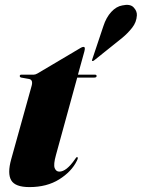

<svg xmlns="http://www.w3.org/2000/svg" viewBox="-20 -752 578 782"><path d="M97.5 -430.5 66.5 -436Q60.5 -437.5 60.5 -442.5Q60.5 -448 67.5 -448H118Q124.5 -448 133 -453L308.5 -557Q314.5 -561 320.5 -561Q325.5 -561 325.5 -554Q325.5 -550 323.5 -542L297.5 -448H366Q373.5 -448 373.5 -442.5Q373.5 -436 363.5 -436H294.5L208 -121Q197 -81.5 202.8 -67.2Q208.5 -53 221.5 -53Q250.5 -53 285 -103Q289 -109 290.5 -110.5Q292 -112 294 -112Q300.5 -112 293 -97Q271.5 -53 221.2 -21.5Q171 10 100 10Q42 10 25.8 -17.5Q9.5 -45 25.5 -103L109 -403Q115.5 -427.5 97.5 -430.5ZM401 -645.5Q412.5 -681 433.2 -703.5Q454 -726 478.5 -730Q510 -737 524.2 -722Q538.5 -707 537.5 -689.5Q536 -661.5 518.2 -639Q500.5 -616.5 477.5 -597.5L362 -505Q359 -503 355 -504Q354 -505.5 354.8 -507.2Q355.5 -509 356 -511Z"/></svg>

Font: Fraunces 144pt Black
Style: Italic
Weight: 900
Italic angle: -16°
Version: Version 1.000;[0bf87f6ff]